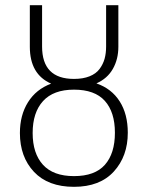

<svg xmlns="http://www.w3.org/2000/svg" viewBox="-20 -704 565 735"><path d="M349.1 -384.8Q407.2 -364.7 438.2 -315.9Q469.2 -267.1 469.2 -195.8Q469.2 -106 415.8 -47.4Q362.3 11.2 263.2 11.2Q164.1 11.2 110.1 -46.1Q56.2 -103.5 56.2 -194.8Q56.2 -263.2 87.2 -312.7Q118.2 -362.3 175.8 -383.8Q94.2 -419.4 94.2 -524.9V-684.1H141.1V-525.9Q141.1 -401.9 263.2 -401.9Q297.9 -401.9 322.8 -411.9Q347.7 -421.9 361.1 -439.9Q374.5 -458 380.4 -479Q386.2 -500 386.2 -525.9V-684.1H433.1V-524.9Q433.1 -477.5 412.1 -440.4Q391.1 -403.3 349.1 -384.8ZM263.2 -29.8Q343.3 -29.8 381.6 -73.2Q419.9 -116.7 419.9 -195.8Q419.9 -274.9 381.3 -317.9Q342.8 -360.8 263.2 -360.8Q184.6 -360.8 144.8 -317.1Q105 -273.4 105 -194.8Q105 -116.7 144.5 -73.2Q184.1 -29.8 263.2 -29.8Z"/></svg>

Font: Fira Sans Compressed ExtraLight
Style: Regular
Weight: 250
Width: 1
Designer: Carrois Corporate & Edenspiekermann AG
Foundry: Carrois Corporate GbR & Edenspiekermann AG
Version: Version 4.203;PS 004.203;hotconv 1.0.88;makeotf.lib2.5.64775